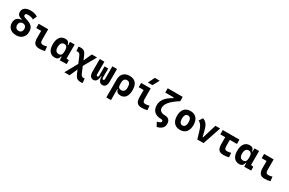

<svg xmlns="http://www.w3.org/2000/svg" viewBox="226 -2658 7166 4754"><g transform="rotate(30 3808.5 -280.5)"><path d="M294.4 9.8Q221.7 9.8 167.5 -17.3Q113.3 -44.4 83.3 -93.5Q53.2 -142.6 53.2 -208Q53.2 -289.6 96.4 -336.9Q139.6 -384.3 219.2 -388.7V-420.9L247.6 -401.9Q188.5 -406.2 153.8 -425.8Q119.1 -445.3 104.2 -474.6Q89.4 -503.9 89.4 -537.6Q89.4 -616.7 147 -659.9Q204.6 -703.1 309.6 -703.1Q421.9 -703.1 513.2 -650.9L463.4 -538.6Q397.9 -577.6 309.6 -577.6Q267.1 -577.6 248 -566.7Q229 -555.7 229 -531.2Q229 -508.8 244.9 -494.4Q260.7 -480 300.8 -468.8Q376 -448.2 429 -420.9Q481.9 -393.6 509.8 -347.2Q537.6 -300.8 537.6 -222.7Q537.6 -152.8 507.3 -100.3Q477.1 -47.9 422.4 -19Q367.7 9.8 294.4 9.8ZM299.3 -115.2Q344.2 -115.2 371.1 -146.2Q397.9 -177.2 397.9 -224.1Q397.9 -276.4 369.6 -304.9Q341.3 -333.5 294.9 -333.5Q249 -333.5 220.9 -303.2Q192.9 -272.9 192.9 -222.7Q192.9 -173.8 222.2 -144.5Q251.5 -115.2 299.3 -115.2Z M959 9.8Q864.7 9.8 823.2 -39.1Q781.7 -87.9 781.7 -195.3V-517.6H913.6V-232.9Q913.6 -191.9 919.8 -166Q926.1 -140.1 944.3 -127.9Q962.5 -115.7 998 -115.7Q1039.1 -115.7 1102.1 -134.3L1113.8 -10.7Q1073.7 0 1037.4 4.9Q1001 9.8 959 9.8ZM641.1 -396V-517.6H804.7V-396Z M1400.4 9.8Q1303.2 9.8 1249.5 -58.3Q1195.8 -126.5 1195.8 -253.9Q1195.8 -384.3 1249.8 -455.8Q1303.7 -527.3 1402.3 -527.3Q1456.5 -527.3 1486.3 -501.7Q1516.1 -476.1 1521.5 -423.8H1567.4L1537.1 -274.9Q1537.1 -338.9 1512.9 -370.8Q1488.8 -402.8 1439.9 -402.8Q1389.6 -402.8 1362.3 -364Q1335 -325.2 1335 -253.9Q1335 -114.7 1440.9 -114.7Q1494.6 -114.7 1515.9 -146.7Q1537.1 -178.7 1537.1 -242.7V-267.1L1572.3 -93.8H1523.4Q1520.5 -59.6 1504.4 -36.4Q1488.3 -13.2 1461.9 -1.7Q1435.5 9.8 1400.4 9.8ZM1545.9 4.9 1537.1 -151.9V-254.4H1669.4V-118.2L1740.7 -107.4V0ZM1537.1 -211.4V-517.6H1669.4V-212.4Z M2257.3 214.8Q2189.5 214.8 2151.4 184.8Q2113.3 154.8 2083 82.5L1915 -318.8Q1896 -363.8 1876.5 -382.8Q1856.9 -401.9 1827.6 -401.9Q1810.5 -401.9 1789.1 -397.9L1777.3 -521.5Q1806.2 -527.3 1837.4 -527.3Q1904.3 -527.3 1941.4 -498.8Q1978.5 -470.2 2007.8 -400.4L2177.7 6.3Q2196.8 52.2 2216.6 70.8Q2236.3 89.4 2267.1 89.4Q2273.9 89.4 2285.2 88.4Q2296.4 87.4 2305.7 85.4L2317.4 209Q2303.7 212.4 2287.8 213.6Q2272 214.8 2257.3 214.8ZM1791.5 205.1 2021.5 -208.5 2160.2 -517.6H2310.1L2077.1 -105L1941.4 205.1Z M2759.8 9.8Q2704.1 9.8 2674.1 -34.4Q2644 -78.6 2638.7 -176.3L2678.7 -193.4L2686 -159.7Q2686 -135.2 2694.1 -125Q2702.1 -114.7 2717.3 -114.7Q2732.5 -114.7 2740.3 -125.6Q2748 -136.5 2748 -156.2V-517.6H2880.4V-156.2Q2880.4 -76.7 2849.4 -33.4Q2818.4 9.8 2759.8 9.8ZM2502.9 9.8Q2446.7 9.8 2417 -33.4Q2387.2 -76.7 2387.2 -156.2V-517.6H2519.5V-156.2Q2519.5 -136.7 2527.6 -125.7Q2535.6 -114.7 2550.8 -114.7Q2566 -114.7 2573.8 -125Q2581.5 -135.2 2581.5 -159.7L2588.9 -193.4L2628.9 -176.3Q2623.5 -78.6 2592.3 -34.4Q2561 9.8 2502.9 9.8ZM2581.5 -174.3V-419.9H2686V-174.3Z M3281.2 9.8Q3224.1 9.8 3188.7 -16.6Q3153.3 -43 3147 -94.7H3094.2L3135.7 -234.9Q3135.7 -171.4 3157.7 -143.1Q3179.7 -114.7 3233.9 -114.7Q3285.2 -114.7 3311.5 -149.7Q3337.9 -184.6 3337.9 -253.9Q3337.9 -328.6 3312.5 -365.7Q3287.1 -402.8 3236.3 -402.8Q3188 -402.8 3161.9 -370.4Q3135.7 -337.9 3135.7 -278.8L3003.4 -283.2Q3003.4 -399.9 3065.2 -463.6Q3127 -527.3 3240.2 -527.3Q3358.9 -527.3 3418 -459.2Q3477.1 -391.1 3477.1 -253.9Q3477.1 -126.5 3425.8 -58.3Q3374.5 9.8 3281.2 9.8ZM3003.4 224.6V-283.2H3135.7V224.6Z M3888.7 9.8Q3794.4 9.8 3752.9 -39.1Q3711.4 -87.9 3711.4 -195.3V-517.6H3843.3V-232.9Q3843.3 -191.9 3849.5 -166Q3855.8 -140.1 3874 -127.9Q3892.2 -115.7 3927.7 -115.7Q3968.8 -115.7 4031.7 -134.3L4043.5 -10.7Q4003.4 0 3967 4.9Q3930.7 9.8 3888.7 9.8ZM3570.8 -396V-517.6H3734.4V-396ZM3710 -609.4 3800.8 -794.9H3940.9L3840.3 -609.4Z M4447.8 234.4 4384.8 118.2Q4442.4 106.4 4470.7 89.3Q4499 72.2 4499 49.3Q4499 30.7 4485.4 20.2Q4471.8 9.8 4446.8 9.8Q4318.8 9.8 4249 -54Q4179.2 -117.8 4179.2 -236.8Q4179.2 -445.3 4448.2 -588.4V-628.9L4635.3 -609.9Q4468.8 -503.9 4393.6 -416.5Q4318.4 -329.1 4318.4 -241.7Q4318.4 -180.2 4362 -148Q4405.6 -115.7 4485.4 -115.7Q4558.2 -115.7 4598.2 -74.7Q4638.2 -33.6 4638.2 41Q4638.2 116.2 4590.7 164.1Q4543.3 212 4447.8 234.4ZM4206.5 -609.9V-732.4H4635.3V-609.9Z M4980.5 9.8Q4868.7 9.8 4807.1 -60.5Q4745.6 -130.9 4745.6 -258.8Q4745.6 -387.2 4807.1 -457.3Q4868.7 -527.3 4980.5 -527.3Q5092.3 -527.3 5153.8 -457.3Q5215.3 -387.2 5215.3 -258.8Q5215.3 -130.9 5153.8 -60.5Q5092.3 9.8 4980.5 9.8ZM4980.7 -115.7Q5025.9 -115.7 5050.5 -153.1Q5075.2 -190.5 5075.2 -258.9Q5075.2 -327.6 5050.5 -364.7Q5025.9 -401.9 4980.5 -401.9Q4935.5 -401.9 4910.6 -364.7Q4885.7 -327.5 4885.7 -258.8Q4885.7 -190.4 4910.6 -153.1Q4935.5 -115.7 4980.7 -115.7Z M5474.1 0 5555.7 -116.2H5572.3L5693.8 -517.6H5828.6L5653.3 0ZM5474.1 0 5418.9 -190.4Q5398.9 -260.7 5375.7 -308.1Q5352.5 -355.5 5325.7 -383.3Q5298.8 -411.1 5268.1 -421.4L5335.9 -527.3Q5378.4 -511.7 5411.4 -486.1Q5444.3 -460.4 5469.5 -415.8Q5494.6 -371.1 5513.2 -297.9L5579.1 -38.6Z M6222.7 9.8Q6128.4 9.8 6086.9 -39.1Q6045.4 -87.9 6045.4 -195.3V-517.6H6177.2V-232.9Q6177.2 -171.4 6192.9 -143.6Q6208.6 -115.7 6261.7 -115.7Q6281.7 -115.7 6308.8 -120.4Q6335.9 -125 6365.7 -134.3L6377.4 -10.7Q6339.8 0 6301 4.9Q6262.2 9.8 6222.7 9.8ZM5904.8 -394.5V-517.6H6380.4V-394.5Z M6673.8 9.8Q6576.7 9.8 6522.9 -58.3Q6469.2 -126.5 6469.2 -253.9Q6469.2 -384.3 6523.2 -455.8Q6577.1 -527.3 6675.8 -527.3Q6730 -527.3 6759.8 -501.7Q6789.6 -476.1 6794.9 -423.8H6840.8L6810.5 -274.9Q6810.5 -338.9 6786.4 -370.8Q6762.2 -402.8 6713.4 -402.8Q6663.1 -402.8 6635.7 -364Q6608.4 -325.2 6608.4 -253.9Q6608.4 -114.7 6714.4 -114.7Q6768.1 -114.7 6789.3 -146.7Q6810.5 -178.7 6810.5 -242.7V-267.1L6845.7 -93.8H6796.9Q6793.9 -59.6 6777.8 -36.4Q6761.7 -13.2 6735.4 -1.7Q6709 9.8 6673.8 9.8ZM6819.3 4.9 6810.5 -151.9V-254.4H6942.9V-118.2L7014.2 -107.4V0ZM6810.5 -211.4V-517.6H6942.9V-212.4Z M7404.3 9.8Q7310.1 9.8 7268.6 -39.1Q7227.1 -87.9 7227.1 -195.3V-517.6H7358.9V-232.9Q7358.9 -191.9 7365.2 -166Q7371.4 -140.1 7389.6 -127.9Q7407.8 -115.7 7443.4 -115.7Q7484.4 -115.7 7547.4 -134.3L7559.1 -10.7Q7519 0 7482.7 4.9Q7446.3 9.8 7404.3 9.8ZM7086.4 -396V-517.6H7250V-396Z"/></g></svg>

Font: Cascadia Mono PL
Style: Regular
Weight: 400
Monospace: yes
Designer: Aaron Bell
Foundry: Saja Typeworks
Version: Version 2102.003